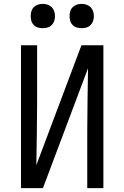

<svg xmlns="http://www.w3.org/2000/svg" viewBox="-20 -968 640 988"><path d="M88 0V-735H171V-441Q171 -360 169.5 -279.5Q168 -199 167 -118L399 -735H512V0H429V-294Q429 -375 430.5 -455.5Q432 -536 433 -617L201 0ZM400 -823Q387 -823 375 -826.5Q363 -830 354 -839Q345 -848 341.5 -860Q338 -872 338 -885Q338 -898 341.5 -910Q345 -922 354 -931Q363 -940 375 -944Q387 -948 400 -948Q413 -948 425 -944Q437 -940 446 -931Q455 -922 459 -910Q463 -898 463 -885Q463 -872 459 -860Q455 -848 446 -839Q437 -830 425 -826.5Q413 -823 400 -823ZM200 -823Q187 -823 175 -826.5Q163 -830 154 -839Q145 -848 141.5 -860Q138 -872 138 -885Q138 -898 141.5 -910Q145 -922 154 -931Q163 -940 175 -944Q187 -948 200 -948Q213 -948 225 -944Q237 -940 246 -931Q255 -922 259 -910Q263 -898 263 -885Q263 -872 259 -860Q255 -848 246 -839Q237 -830 225 -826.5Q213 -823 200 -823Z"/></svg>

Font: Iosevka Meiseki Sans
Style: Regular
Weight: 400
Monospace: yes
Designer: Belleve Invis
Foundry: Belleve Invis
Version: Version 11.2.6; ttfautohint (v1.8.4)